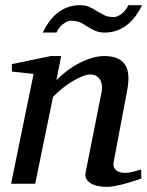

<svg xmlns="http://www.w3.org/2000/svg" viewBox="-20 -711 570 743"><path d="M526.9 -20Q520.5 -17.6 504.6 -12.5Q488.8 -7.3 469.2 -1.7Q449.7 3.9 429.2 8.1Q408.7 12.2 393.1 12.2Q384.3 12.2 368.9 10.5Q353.5 8.8 339.4 2.7Q325.2 -3.4 316.4 -15.1Q307.6 -26.9 312 -46.9L373 -354Q376.5 -374 373.3 -387.2Q370.1 -400.4 363 -408.4Q356 -416.5 346.7 -419.7Q337.4 -422.9 329.1 -422.9Q316.9 -422.9 299.1 -415.8Q281.2 -408.7 261.5 -397Q241.7 -385.3 221.7 -369.4Q201.7 -353.5 185.1 -335.9L116.2 0H22.9L109.9 -424.8L25.9 -434.1V-462.9L176.8 -494.1H216.8L198.2 -400.9Q214.8 -417.5 236.3 -434.3Q257.8 -451.2 282.2 -464.4Q306.6 -477.5 332.8 -485.8Q358.9 -494.1 383.8 -494.1Q438.5 -494.1 461.7 -463.9Q484.9 -433.6 473.1 -366.2L419.9 -84Q417.5 -69.8 422.1 -61.5Q426.8 -53.2 434.3 -48.8Q441.9 -44.4 450.2 -43.2Q458.5 -42 462.9 -42Q476.6 -42 492.7 -45.9Q508.8 -49.8 525.9 -55.2ZM529.8 -690.9Q519 -668.9 505.1 -649.7Q491.2 -630.4 473.4 -616Q455.6 -601.6 433.6 -593.3Q411.6 -585 384.8 -585Q364.3 -585 349.1 -591.6Q334 -598.1 318.4 -607.9Q312 -612.3 305.7 -616.2Q299.3 -620.1 291.7 -623.5Q284.2 -627 275.1 -628.9Q266.1 -630.9 254.4 -630.9Q248 -630.9 240 -627.4Q231.9 -624 224.1 -617.9Q216.3 -611.8 209.5 -603.5Q202.6 -595.2 198.7 -585H145.5Q155.8 -606.9 169.7 -626.2Q183.6 -645.5 201.2 -659.9Q218.8 -674.3 240.7 -682.6Q262.7 -690.9 289.6 -690.9Q310.1 -690.9 325.4 -684.3Q340.8 -677.7 356.4 -667Q369.1 -659.7 383.3 -652.3Q397.5 -645 420.4 -645Q427.2 -645 435.3 -648.4Q443.4 -651.9 451.2 -658Q459 -664.1 465.6 -672.4Q472.2 -680.7 476.6 -690.9Z"/></svg>

Font: Charis SIL Viet
Style: Italic
Weight: 400
Italic angle: -11°
Foundry: SIL International
Version: Version 5.000